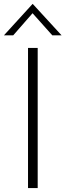

<svg xmlns="http://www.w3.org/2000/svg" viewBox="-29 -953 332 973"><path d="M162 -710V0H113V-710ZM236 -774 136 -886 38 -774H-9L136 -933H137L283 -774Z"/></svg>

Font: Josefin Sans Light
Style: Regular
Weight: 300
Designer: Santiago Orozco
Foundry: Typemade
Version: Version 2.000